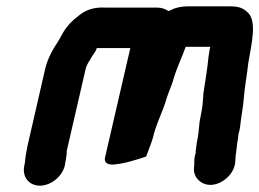

<svg xmlns="http://www.w3.org/2000/svg" viewBox="-20 -534 820 607"><path d="M59 -22 57 -11C49 24 71 53 106 53C141 53 177 24 185 -11L186 -18C188 -26 189 -34 190 -42C191 -46 191 -51 191 -57L251 -317C255 -333 264 -342 271 -356C277 -364 284 -374 286 -382H392L312 -36C308 -19 322 -12 341 -14C376 -17 414 -30 442 -39C449 -59 457 -77 463 -97C473 -142 496 -183 508 -227C515 -248 525 -269 530 -289C541 -325 556 -354 567 -386H644C645 -384 644 -382 643 -379C642 -370 640 -361 639 -353C636 -317 628 -274 623 -238C622 -223 621 -200 617 -181L611 -149C609 -127 607 -104 602 -82C601 -73 600 -65 599 -58C598 -55 598 -53 599 -51L596 -41C594 -32 594 -22 594 -11L593 0C593 17 600 30 613 40C655 72 725 26 724 -28L725 -38C724 -40 725 -42 725 -43C726 -48 727 -53 727 -58C729 -68 729 -78 731 -88C733 -95 733 -103 734 -110C736 -117 738 -124 739 -133C742 -164 749 -195 751 -226C754 -262 761 -298 765 -335C775 -395 793 -465 764 -494C748 -509 735 -514 706 -514H575C551 -514 532 -509 513 -499C502 -506 490 -510 477 -510H316C278 -512 252 -504 227 -483C209 -470 192 -452 180 -432L170 -414C168 -411 166 -407 163 -402C147 -378 131 -350 123 -317L67 -73C63 -54 60 -36 59 -22Z"/></svg>

Font: Electronic
Style: SuThkIt
Weight: 900
Version: Version 1.011